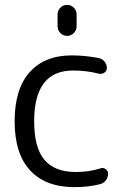

<svg xmlns="http://www.w3.org/2000/svg" viewBox="-20 -757 533 787"><path d="M285 10Q167 10 103.5 -58.5Q40 -127 40 -260Q40 -392 101.5 -461Q163 -530 275 -530Q327 -530 385 -519Q399 -516 408.5 -504.5Q418 -493 418 -478Q418 -466 407.5 -459Q397 -452 385 -455Q334 -468 280 -468Q120 -468 120 -260Q120 -152 162 -102Q204 -52 290 -52Q346 -52 392 -67Q403 -71 413 -64Q423 -57 423 -45Q423 -30 414 -18Q405 -6 390 -2Q343 10 285 10ZM294 -698V-649Q294 -633 282.5 -621.5Q271 -610 255 -610Q239 -610 227.5 -621.5Q216 -633 216 -649V-698Q216 -714 227.5 -725.5Q239 -737 255 -737Q271 -737 282.5 -725.5Q294 -714 294 -698Z"/></svg>

Font: Rounded Mplus 1c
Style: Regular
Weight: 400
Version: Version 1.059.20150529